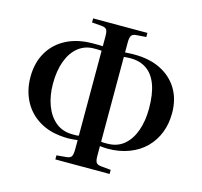

<svg xmlns="http://www.w3.org/2000/svg" viewBox="-108 -862 1052 998"><g transform="rotate(15 417.5 -362.5)"><path d="M273 17V-5L328 -10Q347 -12 353 -23Q359 -34 359 -62V-110Q350 -109 336 -107.5Q322 -106 310 -106Q221 -106 160.5 -140Q100 -174 68.5 -232.5Q37 -291 37 -364Q37 -440 70 -497Q103 -554 163.5 -585Q224 -616 305 -616Q319 -616 333.5 -616Q348 -616 359 -615V-670Q359 -695 352.5 -704.5Q346 -714 325 -716L273 -720V-742H565V-720L510 -716Q491 -714 485 -703Q479 -692 479 -667V-614Q495 -615 506.5 -615.5Q518 -616 528 -616Q612 -616 672 -585.5Q732 -555 764.5 -500.5Q797 -446 797 -372Q797 -314 778 -266Q759 -218 723.5 -182.5Q688 -147 636 -127Q584 -107 520 -107Q512 -107 499.5 -108Q487 -109 479 -110V-58Q479 -32 485.5 -22Q492 -12 512 -10L565 -5V17ZM325 -132Q334 -132 343.5 -132Q353 -132 359 -134V-591Q350 -592 338.5 -592Q327 -592 318 -592Q270 -592 234 -563.5Q198 -535 178.5 -483Q159 -431 159 -361Q159 -296 178.5 -244Q198 -192 235 -162Q272 -132 325 -132ZM512 -132Q566 -132 602 -162.5Q638 -193 656.5 -245.5Q675 -298 675 -364Q675 -441 656.5 -491.5Q638 -542 602 -567Q566 -592 515 -592Q508 -592 498 -591.5Q488 -591 479 -590V-134Q485 -132 495 -132Q505 -132 512 -132Z"/></g></svg>

Font: Literata 60pt Medium
Style: Regular
Weight: 500
Designer: Latin by Veronika Burian and Jose Scaglione. Greek by Irene Vlachou. Cyrillic by Vera Evstafieva.
Foundry: TypeTogether
Version: Version 3.103;gftools[0.9.29]